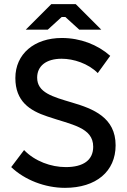

<svg xmlns="http://www.w3.org/2000/svg" viewBox="-20 -894 612 925"><path d="M104 -751H210L277 -812H295L362 -751H468L345 -874H227ZM293 11C443 11 537 -68 537 -194C537 -328 429 -370 327 -400C233 -428 159 -448 159 -520C159 -575 201 -611 277 -611C335 -611 405 -588 451 -542L511 -625C450 -679 367 -711 278 -711C145 -711 54 -634 54 -518C54 -406 123 -361 208 -333C324 -293 429 -281 429 -187C429 -123 382 -89 297 -89C226 -89 148 -117 96 -171L34 -89C99 -27 197 11 293 11Z"/></svg>

Font: Fixel Text Medium
Style: Regular
Weight: 500
Width: 4
Designer: AlfaBravo + MacPaw
Foundry: Kyrylo Tkachov, Marchela Mozhyna, Serhii Makarenko, Maria Weinstein, Zakhar Kryvoshyya
Version: Version 1.211